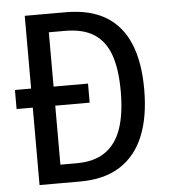

<svg xmlns="http://www.w3.org/2000/svg" viewBox="-52 -777 725 825"><g transform="rotate(-5 310.0 -365.0)"><path d="M330.7 -334H15.5V-416.2H330.7ZM85.3 0V-730H182.2V0ZM252.5 -650.5H137.8V-730H260.5Q366.5 -730 434.2 -689.2Q502 -648.5 535.6 -568.8Q569.2 -489.2 569.2 -370.8Q569.2 -252 535.3 -169.7Q501.5 -87.3 433.2 -43.7Q364.8 0 260.5 0H137.8V-79.5H252.5Q327.8 -79.5 375.4 -112.1Q423 -144.7 445.5 -209.1Q468 -273.5 468 -370.8Q468 -467.8 445.8 -529.2Q423.5 -590.7 376.1 -620.6Q328.7 -650.5 252.5 -650.5Z"/></g></svg>

Font: Monaspace Neon Var ExtraLight
Style: Regular
Weight: 200
Designer: Riley Cran and the Lettermatic Team
Version: Version 1.200 (Monaspace Neon Var)